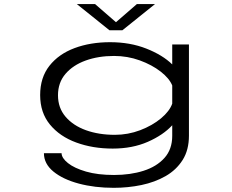

<svg xmlns="http://www.w3.org/2000/svg" viewBox="-20 -718 1140 942"><path d="M533 11Q435 11 354 -18.8Q273 -48.5 225 -107Q177 -165.5 177 -251.5Q177 -337.5 222.5 -395.2Q268 -453 345.8 -482Q423.5 -511 520 -511Q618.5 -511 698.2 -479.5Q778 -448 825 -402V-500H907V-52.5Q907 18 876 67Q845 116 792.5 146Q740 176 674 189.8Q608 203.5 538 203.5Q444.5 203.5 366.8 182.8Q289 162 242.2 123.8Q195.5 85.5 195.5 33.5H282Q282.5 57.5 313.5 82.2Q344.5 107 402 123.8Q459.5 140.5 539.5 140.5Q619.5 140.5 684 120Q748.5 99.5 786.8 57Q825 14.5 825 -51.5V-103.5Q781 -55.5 705.2 -22.2Q629.5 11 533 11ZM264.5 -250.5Q264.5 -189 301.5 -145.5Q338.5 -102 401.5 -79.2Q464.5 -56.5 543.5 -56.5Q608 -56.5 667.8 -79.2Q727.5 -102 769.8 -137.2Q812 -172.5 825 -209.5V-298.5Q811 -333.5 768.2 -366.8Q725.5 -400 665.5 -421.8Q605.5 -443.5 539.5 -443.5Q462.5 -443.5 400.2 -421Q338 -398.5 301.2 -355.5Q264.5 -312.5 264.5 -250.5ZM357 -698H446.5L549 -609L651.5 -698H740.5L580.5 -569.5H517Z"/></svg>

Font: Trispace Expanded Light
Style: Regular
Weight: 300
Width: 7
Designer: Tyler Finck
Foundry: Etcetera Type Company
Version: Version 1.210; ttfautohint (v1.8.3)